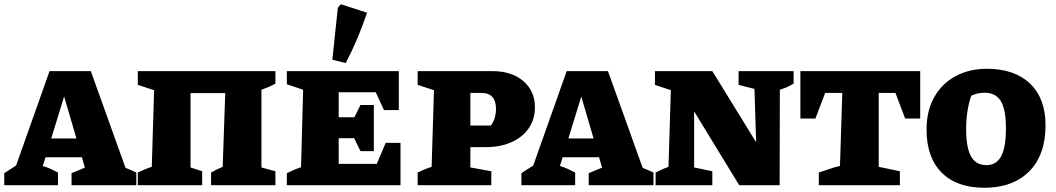

<svg xmlns="http://www.w3.org/2000/svg" viewBox="-39 -875 4988 907"><path d="M554 -82Q567 -77 578.5 -72Q590 -67 605 -60V0H299V-57L362 -83L348 -132H176L163 -91Q183 -85 200.5 -77Q218 -69 235 -60V0H-19V-57L37 -93L195 -539H390ZM203 -221H322L264 -419Z M861 -435V-84L916 -66V0H612V-60Q627 -67 642 -73.5Q657 -80 678 -87L689 -449L612 -474V-539H1262V-480Q1248 -472 1230.5 -464.5Q1213 -457 1196 -451V-84L1262 -66V0H958V-60Q971 -67 982.5 -73Q994 -79 1013 -87L1025 -435Z M1783 -200H1853V0H1316V-57Q1332 -65 1348.5 -72Q1365 -79 1383 -85L1393 -451L1316 -477V-539H1845V-355H1775L1736 -439H1561V-321H1635L1664 -379H1727V-161H1664L1634 -222H1561V-101H1741ZM1594 -577 1531 -593 1557 -839 1571 -855 1695 -815Q1674 -753 1649 -693.5Q1624 -634 1594 -577Z M2287 -539Q2378 -539 2433 -492Q2488 -445 2488 -368Q2488 -312 2459 -269.5Q2430 -227 2377.5 -203.5Q2325 -180 2256 -180H2183V-84L2282 -66V0H1934V-60Q1948 -67 1963.5 -73.5Q1979 -80 2000 -87L2011 -449L1934 -474V-539ZM2235 -436H2183V-282H2280Q2304 -315 2304 -361Q2304 -436 2235 -436Z M2997 -82Q3010 -77 3021.5 -72Q3033 -67 3048 -60V0H2742V-57L2805 -83L2791 -132H2619L2606 -91Q2626 -85 2643.5 -77Q2661 -69 2678 -60V0H2424V-57L2480 -93L2638 -539H2833ZM2646 -221H2765L2707 -419Z M3450 -539H3710V-480Q3693 -470 3680 -464Q3667 -458 3645 -451L3644 0H3453L3240 -349V-84L3326 -66V0H3058V-60Q3073 -68 3087.5 -74.5Q3102 -81 3119 -87L3130 -449L3055 -474V-539H3326L3533 -203L3525 -455L3450 -474Z M4308 -539V-315H4237L4191 -436H4112V-87L4212 -66V0H3829V-60Q3852 -67 3877 -76Q3902 -85 3929 -91L3940 -436H3859L3813 -315H3742V-539Z M4610 12Q4481 12 4409.5 -59.5Q4338 -131 4338 -263Q4338 -352 4374.5 -416.5Q4411 -481 4475.5 -515.5Q4540 -550 4623 -550Q4754 -550 4827 -480Q4900 -410 4900 -283Q4900 -143 4823 -65.5Q4746 12 4610 12ZM4621 -95Q4668 -95 4690.5 -137Q4713 -179 4713 -269Q4713 -357 4689 -397Q4665 -437 4612 -437Q4598 -437 4582 -434Q4566 -431 4549 -423Q4525 -351 4525 -266Q4525 -178 4548 -136.5Q4571 -95 4621 -95Z"/></svg>

Font: Piazzolla SC ExtraBold
Style: Regular
Weight: 800
Designer: Juan Pablo del Peral
Foundry: Huerta Tipografica
Version: Version 1.330